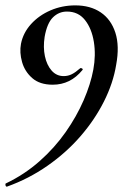

<svg xmlns="http://www.w3.org/2000/svg" viewBox="-48 -419 492 714"><path d="M-22 275Q-26 276 -27.5 270Q-29 264 -26 263Q43 230 99 180.5Q155 131 196 72.5Q237 14 263 -46Q289 -106 299 -160Q309 -214 301 -263.5Q293 -313 268 -344.5Q243 -376 201 -376Q171 -376 149 -354.5Q127 -333 118 -282Q112 -243 119 -210Q126 -177 144 -156.5Q162 -136 189 -136Q205 -136 219 -143Q233 -150 250 -165Q253 -167 257 -164.5Q261 -162 259 -159Q236 -131 208.5 -117.5Q181 -104 148 -104Q100 -104 72 -128.5Q44 -153 34 -188.5Q24 -224 30 -256Q38 -297 67.5 -329.5Q97 -362 140 -380.5Q183 -399 232 -399Q288 -399 326.5 -373Q365 -347 381 -297.5Q397 -248 384 -178Q373 -110 338.5 -41.5Q304 27 251 88Q198 149 128.5 197.5Q59 246 -22 275Z"/></svg>

Font: Cormorant Garamond Light SemiBold
Style: Italic
Weight: 600
Italic angle: -10°
Version: Version 4.001